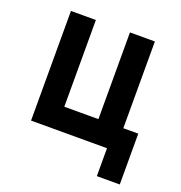

<svg xmlns="http://www.w3.org/2000/svg" viewBox="-126 -657 851 905"><g transform="rotate(20 300.0 -205.0)"><path d="M458 140V0H77V-550H202V-115H373V-550H498V-115H573V140Z"/></g></svg>

Font: NKDuy Mono
Style: Bold
Weight: 700
Monospace: yes
Designer: NKDuy
Foundry: NKDuy
Version: Version 2.251; ttfautohint (v1.8.4.7-5d5b)